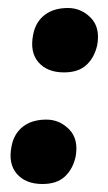

<svg xmlns="http://www.w3.org/2000/svg" viewBox="-20 -470 271 480"><path d="M86 -10Q44 -10 22 -35.5Q0 -61 9 -105Q15 -136 37.5 -153.5Q60 -171 96 -171Q129 -171 153 -146.5Q177 -122 169 -78Q162 -47 142 -28.5Q122 -10 86 -10ZM140 -289Q98 -289 76 -314.5Q54 -340 63 -384Q69 -415 91.5 -432.5Q114 -450 150 -450Q183 -450 207 -425.5Q231 -401 223 -357Q216 -326 196 -307.5Q176 -289 140 -289Z"/></svg>

Font: Vollkorn
Style: Bold Italic
Weight: 700
Italic angle: -11°
Designer: Friedrich Althausen
Foundry: Friedrich Althausen
Version: Version 5.000; ttfautohint (v1.8.3)